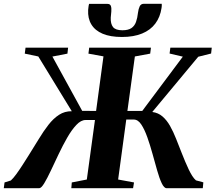

<svg xmlns="http://www.w3.org/2000/svg" viewBox="-46 -995 1140 1015"><path d="M-26 0 -22 -30.5 11.5 -41Q24.5 -53 39.5 -73.5Q54.5 -94 71.5 -120.2Q88.5 -146.5 106 -174.5Q133.5 -218 158.8 -259.8Q184 -301.5 210 -335Q236 -368.5 266 -388Q296 -407.5 333.5 -407L156.5 -696.5L85 -711.5L89 -743H314L310.5 -711.5L231 -696L388.5 -409L462 -408.5L501 -697L421.5 -711.5L425.5 -743H752L748 -711.5L667 -696.5L627.5 -408.5H706L920.5 -695.5L850.5 -712L854.5 -743H1073.5L1070 -712L1002 -695L759 -403Q790.5 -399 813.2 -379.2Q836 -359.5 853.2 -328.8Q870.5 -298 885 -261.2Q899.5 -224.5 914 -187.5Q923.5 -163.5 933 -140.8Q942.5 -118 951.8 -98.8Q961 -79.5 970.5 -64.8Q980 -50 990 -41.5L1029 -31L1026 0H835Q821.5 0 809 -26.2Q796.5 -52.5 784.8 -94Q773 -135.5 760.2 -181.8Q747.5 -228 732.8 -269.5Q718 -311 700.8 -337Q683.5 -363 661.5 -363H621.5L578.5 -46L662.5 -30.5L657.5 0H331L333.5 -30.5L413 -46L456 -360.5H406Q382 -360.5 357.5 -334.5Q333 -308.5 309.5 -267.5Q286 -226.5 264 -180.2Q242 -134 222.8 -93Q203.5 -52 187.8 -26Q172 0 161 0ZM521.5 -974.5Q536.5 -974.5 540.2 -963.2Q544 -952 542.5 -934.5Q542 -927 541 -918Q540 -909 539.5 -902.5Q538 -869 551.5 -852Q565 -835 601 -835Q632 -835 648.8 -846.5Q665.5 -858 673 -879Q680.5 -900 683.5 -928Q686 -948 692.5 -961.5Q699 -975 714.5 -975H809Q809.5 -969.5 809.2 -964.2Q809 -959 808 -953Q801 -905 775.2 -870.5Q749.5 -836 705.2 -817.8Q661 -799.5 598.5 -799.5Q537.5 -799.5 497 -816.5Q456.5 -833.5 437 -865.8Q417.5 -898 420 -942.5Q421 -950.5 421.8 -958.5Q422.5 -966.5 425 -974.5Z"/></svg>

Font: Merriweather 96pt ExtraBold
Style: Italic
Weight: 800
Italic angle: -7.8°
Version: Version 2.101